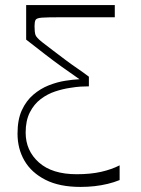

<svg xmlns="http://www.w3.org/2000/svg" viewBox="-20 -720 554 756"><path d="M451 -11Q429 -2 404 4Q379 10 352.5 13Q326 16 297 16Q214 16 159 -12Q104 -40 76.5 -87Q49 -134 49 -194Q49 -249 66 -286Q83 -323 111 -347Q139 -371 172 -384Q205 -397 237 -402Q269 -407 293 -408Q254 -435 222 -458Q190 -481 157 -506.5Q124 -532 83 -564V-700H432V-652Q383 -652 348 -652Q313 -652 282.5 -652Q252 -652 215 -652Q166 -652 145 -650.5Q124 -649 120 -641.5Q116 -634 116 -617Q116 -594 119.5 -583Q123 -572 146 -554Q168 -537 191 -519.5Q214 -502 238 -484Q262 -466 285.5 -450Q309 -434 330 -418V-380Q315 -380 297.5 -379Q280 -378 256 -374Q228 -370 197.5 -360Q167 -350 140.5 -330Q114 -310 97.5 -277.5Q81 -245 81 -198Q81 -127 133 -80.5Q185 -34 282 -34Q337 -34 378.5 -43.5Q420 -53 451 -69Z"/></svg>

Font: Ojuju Light
Style: Regular
Weight: 300
Designer: Chisaokwu Joboson, Mirko Velimirovic
Foundry: Udi Foundry
Version: Version 1.000